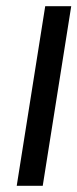

<svg xmlns="http://www.w3.org/2000/svg" viewBox="-20 -600 250 620"><path d="M34 0H118L210 -580H126Z"/></svg>

Font: Charger Pro
Style: BdExtObl
Weight: 700
Designer: Jasper
Foundry: Cannot Into Space Fonts
Version: Version 1.09